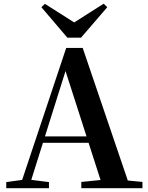

<svg xmlns="http://www.w3.org/2000/svg" viewBox="-20 -999 786 1019"><path d="M218.2 -978.7 410.4 -856.7H337.1L530.4 -979.4L549.3 -960.8L410.1 -799.2H337.4L199.7 -960.8ZM13.2 0V-32.6L112.6 -46.3H131.1L239.8 -32.6V0ZM82.8 0 331.4 -744.6H418.9L672.2 0H527.6L316.7 -656.5H337.4L334.2 -642.5L132 0ZM193.5 -241.1 200.6 -275H517.8L524.9 -241.1ZM411.5 0V-33.4L546.7 -47H597.4L736 -33.4V0Z"/></svg>

Font: Noto Serif JP
Style: Regular
Weight: 200
Designer: Ryoko NISHIZUKA 西塚涼子 (kana & ideographs); Frank Grießhammer (Latin, Greek & Cyrillic); Wenlong ZHANG 张文龙 (bopomofo); San
Foundry: Adobe
Version: Version 2.001;hotconv 1.1.0;makeotfexe 2.6.0